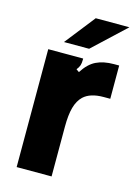

<svg xmlns="http://www.w3.org/2000/svg" viewBox="-116 -828 642 892"><g transform="rotate(15 205.0 -381.5)"><path d="M55 0V-567H223V-561Q223 -545 219.5 -534Q216 -523 206 -511L220 -501Q248 -545 283 -562Q318 -579 368 -579H393V-419H361Q297 -419 265 -389Q243 -368 233 -332Q223 -296 223 -239V0ZM238 -618H117L231 -763H393Z"/></g></svg>

Font: Open Sauce Sans Black
Style: Regular
Weight: 900
Designer: Alfredo Marco Pradil
Foundry: Creative Sauce Fz LLC
Version: Version 1.477